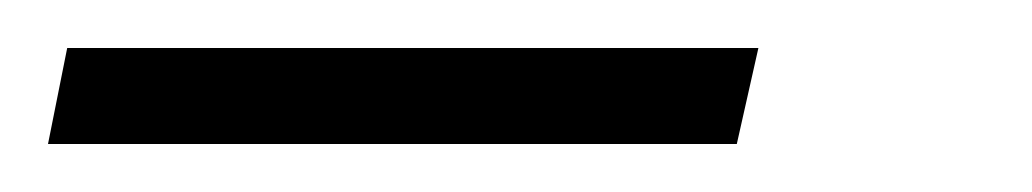

<svg xmlns="http://www.w3.org/2000/svg" viewBox="-122 103 430 80"><path d="M-102 163 -94 123H194L185 163Z"/></svg>

Font: Saira Condensed ExtraLight
Style: Italic
Weight: 250
Width: 3
Italic angle: -12°
Designer: Hector Gatti with collaboration of the Omnibus-Type team
Foundry: Omnibus-Type
Version: Version 1.101